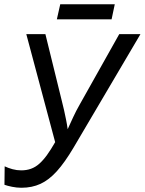

<svg xmlns="http://www.w3.org/2000/svg" viewBox="-20 -875 682 905"><path d="M81 10Q59 10 37 5.5Q15 1 1 -4L2 -91Q19 -83 39 -77.5Q59 -72 80 -72Q105 -72 126 -79.5Q147 -87 165.5 -103.5Q184 -120 202 -145Q220 -170 240 -205L104 -714H194L271 -401Q277 -378 282 -355.5Q287 -333 291.5 -310.5Q296 -288 299 -266Q312 -295 325.5 -324Q339 -353 355 -381L542 -714H642L326 -178Q285 -109 248 -68Q211 -27 171 -8.5Q131 10 81 10ZM248 -784 264 -855H521L506 -784Z"/></svg>

Font: Noto Sans Display
Style: Italic
Weight: 400
Italic angle: -12°
Designer: Monotype Design Team
Foundry: Monotype Imaging Inc.
Version: Version 2.003